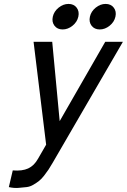

<svg xmlns="http://www.w3.org/2000/svg" viewBox="-20 -738 646 978"><path d="M446.5 -607Q432 -626 438 -653Q444 -680 467.5 -699Q491 -718 518 -718Q545 -718 559.5 -699Q574 -680 568 -653Q562 -626 538.5 -607Q515 -588 488 -588Q461 -588 446.5 -607ZM257.5 -607Q243 -626 249 -653Q255 -680 278.5 -699Q302 -718 329 -718Q356 -718 370.5 -699Q385 -680 379 -653Q373 -626 349.5 -607Q326 -588 299 -588Q272 -588 257.5 -607ZM45 130Q93 134 123.5 120Q154 106 174 70L215 -1L151 -525H246L284 -121L516 -525H606L249 90Q237 111 227 126Q217 141 204 157.5Q191 174 179 183.5Q167 193 150 203Q133 213 115.5 215Q98 217 74.5 219Q51 221 25 215Z"/></svg>

Font: Miedinger
Style: Italic
Weight: 400
Italic angle: -13°
Version: Version 001.000